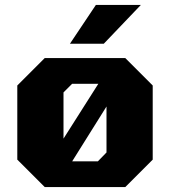

<svg xmlns="http://www.w3.org/2000/svg" viewBox="-20 -757 688 777"><path d="M263 -580 368 -737H550L400 -580ZM161 0 50 -111V-411L161 -522H487L598 -411V-111L487 0ZM237 -196 378 -418H272L237 -383ZM272 -104H376L411 -140V-326Z"/></svg>

Font: Tomorrow
Style: Bold
Weight: 700
Designer: Tony de Marco, Monica Rizzolli
Foundry: Just in Type
Version: Version 2.002